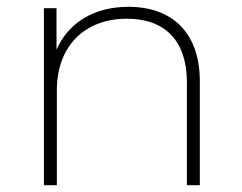

<svg xmlns="http://www.w3.org/2000/svg" viewBox="-20 -544 711 564"><path d="M357 -524C255 -524 180 -476 146 -398V-520H109V0H147V-279C147 -406 226 -489 353 -489C464 -489 529 -425 529 -302V0H567V-305C567 -449 485 -524 357 -524Z"/></svg>

Font: Montserrat-Alt1 ExtLt
Style: Regular
Weight: 200
Designer: Differentunic
Foundry: Differentunic
Version: Version 7.222